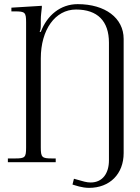

<svg xmlns="http://www.w3.org/2000/svg" viewBox="-20 -783 678 927"><path d="M18 0H249V-18H231C183 -18 177 -23 177 -71V-501C177 -639 246 -737 347 -737C451 -737 506 -681 506 -577V-9C506 54 475 98 418 98C398 98 386 94 337 80L330 108C344 112 375 124 410 124C510 124 577 57 577 -44V-595C577 -696 488 -763 355 -763C272 -763 207 -709 177 -629H172V-632C176 -638 177 -648 177 -664V-689C177 -707 180 -727 182 -747V-755L35 -746V-728H53C101 -728 106 -723 106 -675V-71C106 -23 101 -18 53 -18H18Z"/></svg>

Font: FoglihtenNo04
Style: Regular
Weight: 500
Designer: gluk (gluksza@wp.pl)
Foundry: gluk (gluksza@wp.pl)
Version: Version 0.70